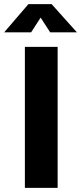

<svg xmlns="http://www.w3.org/2000/svg" viewBox="-64 -906 391 926"><path d="M56 0V-680H214V0ZM-44 -750 73 -886H185L307 -750H178L132 -821L86 -750Z"/></svg>

Font: Cairo ExtraBold
Style: Regular
Weight: 800
Designer: Mohamed Gaber, Accademia di Belle Arti di Urbino
Foundry: Kief Type Foundry, Accademia di Belle Arti di Urbino
Version: Version 3.117